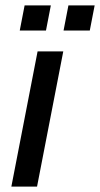

<svg xmlns="http://www.w3.org/2000/svg" viewBox="-20 -690 370 710"><path d="M22 0H117L214 -500H119ZM215 -577H312L330 -670H233ZM53 -577H150L168 -670H71Z"/></svg>

Font: Uncut Sans Medium Italic
Style: Regular
Weight: 500
Italic angle: -11°
Designer: Kasper Nordkvist
Foundry: UNCUT.wtf
Version: Version 1.304;Glyphs 3.2 (3246)